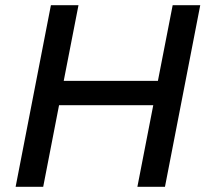

<svg xmlns="http://www.w3.org/2000/svg" viewBox="-20 -720 793 740"><path d="M40.2 0 176.2 -700H282.5L225.6 -408.3H588.6L645.5 -700H751.8L615.8 0H509.5L570.7 -314.6H207.6L146.5 0Z"/></svg>

Font: REM Medium
Style: Italic
Weight: 500
Italic angle: -11°
Designer: Octavio Pardo
Foundry: Ashler Design
Version: Version 1.005;gftools[0.9.28]